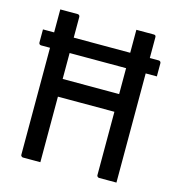

<svg xmlns="http://www.w3.org/2000/svg" viewBox="-105 -790 810 880"><g transform="rotate(15 300.0 -350.0)"><path d="M20 -591H569Q574 -591 577 -588Q580 -585 580 -580Q580 -564 580 -549Q580 -534 580 -518H31Q26 -518 23 -521Q20 -524 20 -529Q20 -545 20 -560Q20 -575 20 -591ZM73 -700Q94 -700 114 -700Q134 -700 155 -700Q160 -700 163 -697Q166 -694 166 -689Q166 -603 166 -517Q166 -431 166 -344.5Q166 -258 166 -172Q166 -86 166 0Q145 0 125 0Q105 0 84 0Q81 0 78.5 -1.5Q76 -3 74.5 -5Q73 -7 73 -11Q73 -108 73 -206Q73 -304 73 -402Q73 -500 73 -598Q73 -624 73 -649Q73 -674 73 -700ZM121 -395H391Q403 -395 414.5 -395Q426 -395 437 -395L465 -405L478 -311H132Q129 -311 127 -311.5Q125 -312 123.5 -313.5Q122 -315 121.5 -317Q121 -319 121 -322ZM527 0Q506 0 486 0Q466 0 445 0Q442 0 439.5 -1.5Q437 -3 435.5 -5Q434 -7 434 -11Q434 -97 434 -183Q434 -269 434 -355.5Q434 -442 434 -528Q434 -614 434 -700Q455 -700 475 -700Q495 -700 516 -700Q519 -700 521 -699.5Q523 -699 524.5 -697.5Q526 -696 526.5 -694Q527 -692 527 -689Q527 -617 527 -543Q527 -469 527 -396Q527 -323 527 -250Q527 -177 527 -104Q527 -77 527 -51Q527 -25 527 0Z"/></g></svg>

Font: Recursive Monospace
Style: Regular
Weight: 400
Version: Version 1.047